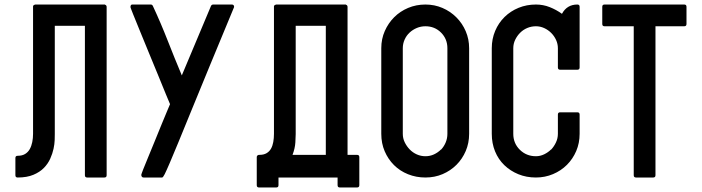

<svg xmlns="http://www.w3.org/2000/svg" viewBox="-20 -798 3102 848"><path d="M136 -778H443Q444 -778 446 -776Q448 -775 448 -775Q451 -772 451 -768V-24Q451 -14 441 -14H365Q355 -14 355 -24V-684H222V-206Q222 -197 221.5 -179.5Q221 -162 216.5 -141Q212 -120 202 -97.5Q192 -75 174 -56.5Q156 -38 127.5 -26Q99 -14 58 -14Q48 -14 48 -24V-100Q48 -110 58 -110H59Q78 -110 91 -118Q104 -126 111.5 -139.5Q119 -153 122.5 -170.5Q126 -188 126 -207V-209V-770Q126 -773 129 -775Q130 -776 130 -776Q134 -778 136 -778Z M696 -14H614Q609 -14 606.5 -17.5Q604 -21 604 -26Q604 -28 612.5 -50Q621 -72 634.5 -104Q648 -136 663.5 -174.5Q679 -213 693 -247Q707 -281 717.5 -306Q728 -331 731 -338Q727 -346 713 -381Q699 -416 679.5 -463Q660 -510 638.5 -562.5Q617 -615 598.5 -660Q580 -705 568 -735Q556 -765 556 -767Q556 -770 557.5 -774Q559 -778 564 -778H646Q652 -778 655 -772Q690 -697 720.5 -619Q751 -541 783 -465L912 -772Q915 -778 922 -778H1004Q1014 -778 1014 -767Q953 -620 906.5 -507.5Q860 -395 826 -311.5Q792 -228 768.5 -171Q745 -114 730 -79Q715 -44 707.5 -29Q700 -14 696 -14Z M1114 20V-104Q1114 -112 1123 -114H1126Q1145 -114 1157.5 -121.5Q1170 -129 1177 -141.5Q1184 -154 1187 -171Q1190 -188 1190 -207V-770Q1190 -773 1193 -775Q1194 -776 1194 -776Q1198 -778 1200 -778H1507Q1508 -778 1510 -776Q1512 -775 1512 -775Q1515 -772 1515 -768V-114H1557Q1567 -114 1567 -104V20Q1567 30 1557 30H1481Q1471 30 1471 20V-14H1210V20Q1210 30 1200 30H1124Q1114 30 1114 20ZM1419 -114V-684H1286V-206Q1286 -195 1284.5 -169Q1283 -143 1272 -114Z M2052 -207Q2052 -166 2037 -131Q2022 -96 1996 -70Q1970 -44 1935 -29Q1900 -14 1859 -14Q1818 -14 1782 -28.5Q1746 -43 1720 -69Q1694 -95 1679 -130Q1664 -165 1664 -207V-585Q1664 -626 1679.5 -661Q1695 -696 1721 -722Q1747 -748 1782.5 -763Q1818 -778 1859 -778Q1899 -778 1934 -763Q1969 -748 1995.5 -721.5Q2022 -695 2037 -660Q2052 -625 2052 -585ZM1956 -585Q1956 -626 1928 -654Q1900 -682 1859 -682Q1839 -682 1821 -674.5Q1803 -667 1789 -654Q1775 -641 1767 -623Q1759 -605 1759 -585V-207Q1759 -187 1767.5 -169.5Q1776 -152 1789.5 -138Q1803 -124 1821 -116Q1839 -108 1859 -108Q1879 -108 1896.5 -116Q1914 -124 1928 -138V-137Q1941 -151 1948.5 -169Q1956 -187 1956 -207Z M2454 -302H2530Q2540 -302 2540 -292V-207Q2540 -166 2525 -131Q2510 -96 2484 -70Q2458 -44 2422.5 -29Q2387 -14 2347 -14Q2305 -14 2269.5 -28.5Q2234 -43 2207.5 -68.5Q2181 -94 2166.5 -129.5Q2152 -165 2152 -207V-585Q2152 -626 2167 -661.5Q2182 -697 2208.5 -723Q2235 -749 2270.5 -763.5Q2306 -778 2347 -778Q2379 -778 2408 -766.5Q2437 -755 2462 -737Q2484 -778 2530 -778Q2540 -778 2540 -768V-500Q2540 -490 2530 -490H2454Q2444 -490 2444 -500V-585Q2444 -604 2436 -621.5Q2428 -639 2414.5 -652.5Q2401 -666 2383.5 -674Q2366 -682 2347 -682Q2327 -682 2309 -674.5Q2291 -667 2277.5 -653.5Q2264 -640 2255.5 -622.5Q2247 -605 2247 -585V-207Q2247 -165 2276 -136.5Q2305 -108 2347 -108Q2366 -108 2383.5 -116.5Q2401 -125 2414 -138V-137Q2427 -151 2435.5 -169Q2444 -187 2444 -207V-292Q2444 -302 2454 -302Z M2875 -682V-24Q2875 -14 2865 -14H2789Q2779 -14 2779 -24V-682H2650Q2640 -682 2640 -692V-768Q2640 -778 2650 -778H3002Q3012 -778 3012 -768V-692Q3012 -682 3002 -682Z"/></svg>

Font: Kanalisirung
Style: Regular
Weight: 500
Designer: Peter Wiegel
Foundry: Peter Wiegel
Version: 1.000